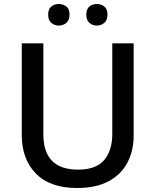

<svg xmlns="http://www.w3.org/2000/svg" viewBox="-20 -931 778 961"><path d="M649 -252Q649 -178 618.5 -118.5Q588 -59 525 -24.5Q462 10 366 10Q230 10 159.5 -62.5Q89 -135 89 -254V-714H197V-259Q197 -171 240 -126.5Q283 -82 371 -82Q461 -82 501.5 -130Q542 -178 542 -260V-714H649ZM221 -857Q221 -886 237 -898.5Q253 -911 274 -911Q296 -911 312 -898.5Q328 -886 328 -858Q328 -830 312 -816.5Q296 -803 274 -803Q253 -803 237 -816.5Q221 -830 221 -857ZM412 -857Q412 -886 427.5 -898.5Q443 -911 465 -911Q486 -911 502 -898.5Q518 -886 518 -858Q518 -830 502 -816.5Q486 -803 465 -803Q443 -803 427.5 -816.5Q412 -830 412 -857Z"/></svg>

Font: Noto Sans Cham Medium
Style: Regular
Weight: 500
Version: Version 2.002